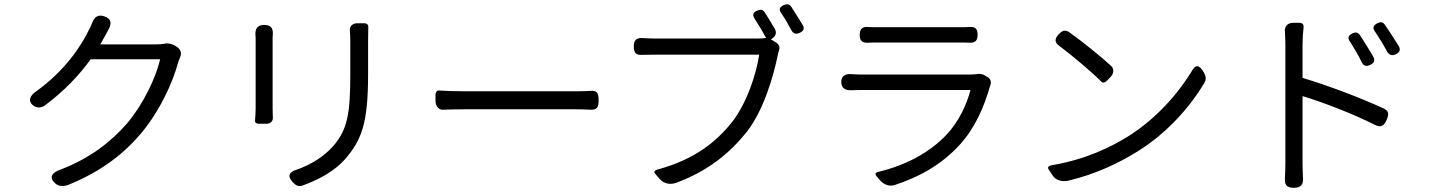

<svg xmlns="http://www.w3.org/2000/svg" viewBox="-20 -861 6840 917"><path d="M592 -649H459L482 -690C486 -697 491 -706 496 -716C515 -748 513 -771 478 -783C446 -794 429 -778 418 -746C414 -735 409 -726 405 -719C368 -641 288 -521 153 -425C124 -406 111 -378 139 -357C157 -344 177 -345 195 -358C287 -426 360 -504 413 -578H578H745C724 -489 664 -363 588 -273C511 -184 410 -105 269 -51C228 -37 212 -14 244 15C260 30 285 30 306 22C468 -44 574 -129 658 -229C745 -335 806 -468 832 -567C834 -573 837 -580 840 -587C849 -606 843 -626 825 -637L814 -644C798 -653 778 -656 765 -652C753 -650 740 -649 725 -649Z M1713 -251C1730 -310 1738 -389 1738 -506C1738 -543 1738 -625 1738 -665C1738 -690 1739 -712 1739 -732C1740 -742 1732 -750 1720 -750H1694H1687C1663 -750 1649 -735 1651 -714C1652 -699 1653 -683 1653 -665C1653 -630 1653 -547 1653 -510C1653 -325 1642 -245 1572 -164C1525 -111 1465 -75 1398 -51C1359 -39 1351 -20 1379 10C1394 26 1407 32 1428 24C1496 -1 1579 -41 1635 -109C1670 -151 1696 -192 1713 -251ZM1282 -512C1282 -585 1282 -657 1282 -671C1282 -679 1282 -688 1283 -696C1285 -727 1273 -742 1242 -742C1211 -742 1198 -725 1200 -694C1201 -685 1201 -677 1201 -671C1201 -642 1201 -386 1201 -345C1201 -323 1199 -300 1198 -284C1197 -277 1203 -270 1215 -270H1241H1252C1273 -270 1285 -283 1283 -301C1283 -315 1282 -331 1282 -344C1282 -365 1282 -439 1282 -512Z M2465 -339C2582 -339 2698 -339 2734 -339C2757 -339 2780 -338 2798 -337C2831 -335 2839 -348 2839 -381C2839 -415 2833 -430 2799 -427C2781 -426 2759 -425 2733 -425C2661 -425 2269 -425 2196 -425C2149 -425 2105 -427 2075 -429C2068 -429 2060 -422 2060 -409V-382V-379C2060 -352 2078 -335 2096 -337C2125 -338 2160 -339 2196 -339C2233 -339 2349 -339 2465 -339Z M3788 -783C3778 -799 3768 -815 3759 -829C3749 -842 3739 -843 3724 -837C3703 -828 3698 -815 3712 -797C3720 -786 3727 -773 3735 -761C3743 -746 3752 -730 3760 -716C3769 -700 3782 -696 3799 -704C3817 -712 3824 -723 3814 -741C3806 -755 3797 -769 3788 -783ZM3355 -600C3466 -600 3578 -600 3606 -600C3592 -506 3547 -370 3478 -280C3399 -181 3297 -100 3123 -52C3104 -47 3101 -39 3111 -29L3129 -8L3133 -4C3151 15 3178 23 3210 12C3363 -45 3466 -130 3548 -233C3626 -334 3673 -492 3694 -595C3696 -605 3698 -614 3701 -622C3706 -635 3700 -649 3688 -657L3661 -674L3664 -675C3684 -685 3691 -704 3681 -722C3666 -748 3648 -778 3633 -801C3624 -815 3614 -817 3598 -811C3577 -803 3572 -791 3584 -772C3603 -743 3623 -709 3639 -680C3623 -677 3609 -677 3596 -677C3552 -677 3161 -677 3105 -677C3088 -677 3070 -678 3052 -679C3021 -682 3007 -670 3007 -639C3007 -610 3017 -597 3046 -599C3064 -599 3083 -600 3104 -600C3133 -600 3244 -600 3355 -600Z M4366 -658C4449 -658 4532 -658 4559 -658C4577 -658 4594 -658 4610 -657C4638 -656 4649 -667 4649 -695C4649 -724 4637 -735 4608 -732C4592 -731 4576 -731 4560 -731C4531 -731 4448 -731 4366 -731C4283 -731 4201 -731 4175 -731C4159 -731 4143 -731 4128 -732C4099 -735 4086 -723 4086 -694C4086 -666 4098 -656 4126 -657C4142 -658 4159 -658 4175 -658C4202 -658 4284 -658 4366 -658ZM4359 -431C4476 -431 4591 -431 4615 -431C4597 -361 4558 -277 4498 -215C4419 -132 4305 -71 4174 -40C4161 -37 4158 -29 4166 -20L4183 0L4186 3C4203 22 4229 30 4252 23C4363 -13 4473 -70 4565 -171C4637 -250 4681 -352 4708 -449C4708 -450 4708 -450 4709 -451C4716 -468 4712 -483 4698 -492L4685 -500C4673 -508 4656 -510 4646 -507C4635 -506 4623 -505 4611 -505C4561 -505 4143 -505 4094 -505C4080 -505 4063 -506 4045 -507C4016 -509 3998 -498 3998 -469C3998 -441 4017 -429 4045 -430C4064 -431 4081 -431 4094 -431C4124 -431 4242 -431 4359 -431Z M5193 -626C5156 -656 5118 -685 5087 -707C5067 -720 5053 -715 5037 -698C5017 -677 5015 -659 5039 -642C5107 -591 5197 -515 5242 -469C5246 -465 5256 -465 5264 -473L5281 -490L5283 -492C5301 -510 5301 -532 5288 -545C5262 -569 5228 -598 5193 -626ZM5569 -382C5513 -319 5446 -259 5370 -211C5282 -156 5163 -99 5004 -72C4986 -69 4982 -61 4989 -51L5004 -28L5006 -25C5020 -2 5048 9 5082 2C5220 -31 5328 -85 5415 -139C5554 -226 5663 -349 5732 -465C5742 -483 5740 -496 5730 -514C5709 -552 5690 -556 5670 -518C5643 -474 5609 -427 5569 -382Z M6508 -641C6497 -659 6486 -677 6476 -692C6466 -707 6455 -709 6439 -701C6418 -691 6415 -679 6429 -660C6438 -646 6447 -631 6456 -616C6466 -599 6475 -582 6483 -565C6492 -546 6505 -542 6524 -551C6543 -560 6548 -571 6539 -590C6530 -606 6519 -624 6508 -641ZM6628 -692C6616 -711 6604 -728 6594 -743C6584 -757 6573 -757 6558 -750C6539 -740 6534 -727 6547 -710C6557 -695 6567 -680 6576 -665C6586 -649 6595 -633 6604 -616C6614 -598 6628 -593 6647 -602C6666 -611 6670 -624 6660 -642C6650 -658 6639 -675 6628 -692ZM6201 -241V-402C6297 -373 6441 -318 6546 -265C6574 -250 6591 -260 6603 -289C6614 -315 6614 -331 6588 -343C6481 -393 6319 -454 6201 -489V-650C6201 -673 6203 -704 6206 -732C6207 -744 6200 -752 6187 -752H6159H6156C6129 -752 6113 -734 6117 -706C6118 -685 6119 -665 6119 -650C6119 -568 6119 -134 6119 -80C6119 -59 6118 -35 6117 -12C6114 22 6126 36 6160 36C6193 36 6206 20 6203 -13C6202 -37 6201 -62 6201 -80Z"/></svg>

Font: GenSenRounded2 TW R
Style: Regular
Weight: 400
Version: Version 2.100;PS 2.1;hotconv 16.6.51;makeotf.lib2.5.65220 DE